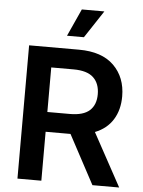

<svg xmlns="http://www.w3.org/2000/svg" viewBox="-62 -995 775 1044"><g transform="rotate(5 326.0 -473.5)"><path d="M73.2 0V-727.5H345.2Q470.7 -727.5 536.1 -663.1Q601.6 -598.6 601.6 -494.6Q601.6 -420.9 568.4 -367.7Q535.2 -314.5 470.7 -289.1L628.4 0H482.4L339.4 -267.1H203.6V0ZM203.6 -375H326.2Q399.9 -375 434.1 -406Q468.3 -437 468.3 -494.6Q468.3 -553.2 434.1 -585.7Q399.9 -618.2 325.2 -618.2H203.6ZM273.9 -797.4 341.8 -946.8H464.8L366.2 -797.4Z"/></g></svg>

Font: Inter-SemiBold
Style: Regular
Weight: 600
Designer: Rasmus Andersson
Foundry: rsms
Version: Version 4.000;git-a52131595